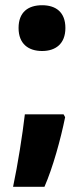

<svg xmlns="http://www.w3.org/2000/svg" viewBox="-20 -577 323 734"><path d="M51 -470C51 -409 89 -382 141 -382C192 -382 230 -409 230 -470C230 -531 193 -557 141 -557C88 -557 51 -531 51 -470ZM229 -129 223 -140H75C66 -62 48 52 30 137H150C182 64 212 -45 229 -129Z"/></svg>

Font: Noto Sans Lao SemiCondensed ExtraBold
Style: Regular
Weight: 800
Width: 4
Designer: Monotype Design Team
Foundry: Monotype Imaging Inc.
Version: Version 2.003